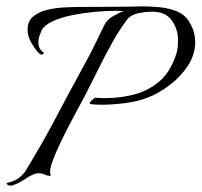

<svg xmlns="http://www.w3.org/2000/svg" viewBox="-20 -566 635 605"><path d="M14 19Q7 19 3 15.5Q-1 12 3 10Q25 6 41 -6.5Q57 -19 67 -38Q88 -73 108.5 -108.5Q129 -144 148 -180Q171 -224 195 -268.5Q219 -313 243 -357Q266 -398 284 -436Q302 -474 311 -491Q318 -504 335.5 -514.5Q353 -525 370 -531Q364 -531 358 -531.5Q352 -532 345 -532Q314 -532 277.5 -528.5Q241 -525 206.5 -518Q172 -511 146 -499Q120 -487 111 -470Q107 -461 104 -452Q101 -443 101 -434Q101 -411 117 -401Q118 -401 118 -399Q118 -397 114.5 -395Q111 -393 109 -394Q99 -399 86.5 -418.5Q74 -438 70 -451Q67 -463 67 -473Q67 -499 84 -513.5Q101 -528 127 -534.5Q153 -541 180.5 -542.5Q208 -544 229 -544Q261 -544 305 -544.5Q349 -545 386 -545Q395 -545 406 -545.5Q417 -546 429 -546Q456 -546 485 -543Q514 -540 538 -530Q562 -520 575 -499Q595 -468 595 -433Q595 -394 572.5 -359.5Q550 -325 516 -299Q482 -273 447 -259Q414 -246 373.5 -241Q333 -236 301 -236Q291 -236 281.5 -236.5Q272 -237 265 -238Q263 -238 263 -240Q263 -244 271 -251.5Q279 -259 284 -258Q292 -257 300 -257Q308 -257 317 -257Q355 -257 398 -267Q441 -277 477.5 -305.5Q514 -334 533 -389Q538 -401 539.5 -413.5Q541 -426 541 -438Q541 -472 524 -498Q507 -524 475 -528Q471 -529 466 -529Q461 -529 456 -529Q437 -529 414.5 -524Q392 -519 381 -505Q356 -472 333 -430.5Q310 -389 289 -346.5Q268 -304 249 -267Q244 -257 230 -231.5Q216 -206 199 -173.5Q182 -141 167 -109Q152 -77 143.5 -52Q135 -27 139 -18Q140 -17 140 -15Q140 -12 137 -12Q129 -12 121 -16Q113 -20 102 -20Q92 -20 82 -15Q72 -11 56 0Q40 11 20 18Q18 19 14 19Z"/></svg>

Font: Italianno
Style: Regular
Weight: 400
Designer: Robert E. Leuschke
Foundry: Robert E. Leuschke
Version: Version 1.100; ttfautohint (v1.8.3)